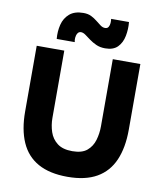

<svg xmlns="http://www.w3.org/2000/svg" viewBox="-100 -1022 941 1111"><g transform="rotate(10 370.5 -467.0)"><path d="M372 8Q267 8 199 -30Q131 -68 98.5 -142Q66 -216 66 -322V-708H228V-313Q228 -270 241 -231Q254 -192 286 -167.5Q318 -143 374 -143Q431 -143 460.5 -168Q490 -193 501.5 -232Q513 -271 513 -313V-708H675V-322Q675 -217 643 -143Q611 -69 544 -30.5Q477 8 372 8ZM458 -762Q428 -762 405 -772.5Q382 -783 364.5 -796Q347 -809 332.5 -819.5Q318 -830 305 -830Q292 -830 285 -818.5Q278 -807 277 -792Q276 -777 279 -767H173Q169 -811 179 -851Q189 -891 218.5 -916.5Q248 -942 300 -942Q327 -942 346 -932.5Q365 -923 380.5 -910.5Q396 -898 409.5 -888Q423 -878 437 -878Q451 -878 457 -888Q463 -898 464 -911.5Q465 -925 463 -936H568Q572 -894 564 -853.5Q556 -813 531 -787.5Q506 -762 458 -762Z"/></g></svg>

Font: Onest ExtraBold
Style: Regular
Weight: 800
Designer: Dmitri Voloshin, Andrey Kudryavtsev
Foundry: Dmitri Voloshin, Andrey Kudryavtsev
Version: Version 1.000;gftools[0.9.33]